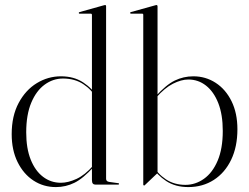

<svg xmlns="http://www.w3.org/2000/svg" viewBox="-20 -750 1012 780"><path d="M353.5 -65.5V-67.5V-689.5Q353.5 -692 352.2 -693.2Q351 -694.5 348 -694.5H303Q301.5 -694.5 300.8 -695.5Q300 -696.5 300 -697.5Q300 -699 300.8 -699.5Q301.5 -700 303.5 -701L400 -728Q403.5 -729 404.8 -729.2Q406 -729.5 407.5 -729.5Q409.5 -729.5 410.2 -728Q411 -726.5 411 -724.5V-23.5Q411 -18.5 414 -15.2Q417 -12 423.5 -11L459 -6Q462 -6 462.8 -5Q463.5 -4 463.5 -2.5Q463.5 -1.5 462.8 -0.8Q462 0 460 0H368Q361 0 357.2 -4.2Q353.5 -8.5 353.5 -18.5ZM27.5 -205Q27.5 -279 55.8 -331.8Q84 -384.5 129.5 -412.2Q175 -440 227.5 -440Q280 -440 317.5 -415.5Q355 -391 378 -353.5L372 -350.5Q352.5 -386 317.8 -408.5Q283 -431 236 -431Q195.5 -431 161.5 -406.2Q127.5 -381.5 107 -332.8Q86.5 -284 86.5 -212Q86.5 -147 104.8 -101.5Q123 -56 154.8 -31.8Q186.5 -7.5 227.5 -7.5Q256.5 -7.5 290.8 -23.2Q325 -39 358 -76.5L361.5 -73Q318 -25 282.5 -7.5Q247 10 207 10Q156.5 10 116 -16.5Q75.5 -43 51.5 -91.5Q27.5 -140 27.5 -205Z M620 -724.5V-47L570 0.5Q569 2 568 2.8Q567 3.5 565 3.5Q564 3.5 563 2.5Q562 1.5 562 -0.5V-689.5Q562 -692 561 -693.2Q560 -694.5 557 -694.5H511.5Q510.5 -694.5 509.5 -695.5Q508.5 -696.5 508.5 -697.5Q508.5 -699 509.5 -699.5Q510.5 -700 512 -701L609 -728Q612 -729 613.5 -729.2Q615 -729.5 616 -729.5Q618 -729.5 619 -728Q620 -726.5 620 -724.5ZM614.5 -353.5 611 -357Q654.5 -405.5 690 -422.8Q725.5 -440 765.5 -440Q815.5 -440 856.2 -413.5Q897 -387 920.8 -338.5Q944.5 -290 944.5 -225Q944.5 -154 919.2 -101.2Q894 -48.5 848.8 -19.2Q803.5 10 745 10Q692.5 10 655.2 -14.5Q618 -39 594.5 -76.5L600.5 -79.5Q620 -44 654 -21.5Q688 1 733 1Q774 1 808.8 -23.8Q843.5 -48.5 864.2 -97.2Q885 -146 885 -218Q885 -284.5 866.8 -331Q848.5 -377.5 817 -402.2Q785.5 -427 745 -427Q716.5 -427 682.5 -409.8Q648.5 -392.5 614.5 -353.5Z"/></svg>

Font: Fraunces 120pt Light
Style: Regular
Weight: 300
Version: Version 1.000;[b76b70a41]